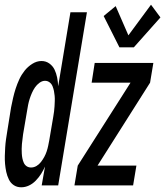

<svg xmlns="http://www.w3.org/2000/svg" viewBox="-38 -787 701 815"><path d="M469 -586 402 -719 453 -761 507 -637 603 -767 643 -713 530 -586ZM52 8Q34 8 20.5 -1Q7 -10 -0.5 -25.5Q-8 -41 -11.5 -57.5Q-15 -74 -16.5 -91Q-18 -108 -17.5 -125.5Q-17 -143 -16 -160.5Q-15 -178 -12.5 -195.5Q-10 -213 -7 -231L9 -331Q13 -351 17.5 -371Q22 -391 28.5 -411Q35 -431 44 -450.5Q53 -470 66.5 -487Q80 -504 99 -516Q118 -528 138 -528Q157 -528 171.5 -517.5Q186 -507 193.5 -491.5Q201 -476 204.5 -458Q208 -440 209 -421L261 -735H331L209 0H139L153 -80Q146 -64 136.5 -49Q127 -34 114 -20.5Q101 -7 85 0.5Q69 8 52 8ZM278 0 292 -84 516 -436H351L364 -520H613L599 -436L376 -84H541L527 0ZM94 -76Q106 -76 117 -82.5Q128 -89 136 -99.5Q144 -110 150 -121Q156 -132 160 -144Q164 -156 166.5 -168Q169 -180 171 -191L188 -291Q190 -303 191.5 -314Q193 -325 193.5 -336Q194 -347 194.5 -358Q195 -369 194 -380Q193 -391 191 -401Q189 -411 185 -421Q181 -431 172.5 -437.5Q164 -444 153 -444Q141 -444 129.5 -435.5Q118 -427 110.5 -416Q103 -405 97.5 -392.5Q92 -380 88 -367.5Q84 -355 81.5 -342.5Q79 -330 77 -317L60 -217Q59 -207 57.5 -196.5Q56 -186 55 -175.5Q54 -165 54 -155Q54 -145 54.5 -135Q55 -125 57 -115Q59 -105 63 -96Q67 -87 75 -81.5Q83 -76 94 -76Z"/></svg>

Font: Iosevka SS04 Md Ex Obl
Style: Regular
Weight: 500
Width: 7
Italic angle: -9°
Monospace: yes
Designer: Belleve Invis
Foundry: Belleve Invis
Version: Version 19.0.0; ttfautohint (v1.8.4)